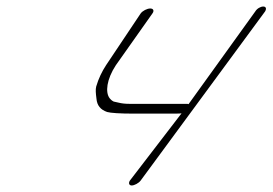

<svg xmlns="http://www.w3.org/2000/svg" viewBox="-20 -521 835 588"><path d="M761.8 -486 557.4 -202C555.6 -203 553.2 -203 552 -203H375.5C364.5 -203 353 -204 341.5 -207L328 -210C325.5 -211 320.9 -214 315.9 -220C301.8 -238 306.5 -278 334.6 -321L446.9 -480C452.8 -488 449.8 -495 440.2 -495C430.6 -495 416.8 -488 410.9 -480L304.6 -321C292.3 -302 281.9 -281 274.6 -256C272.2 -247 273.3 -235 275.4 -219C277.1 -198 287.7 -185 308.2 -178C318.7 -175 346.7 -173 391.7 -173H486.2C516.2 -173 533 -173 536 -174L377.8 32C372.8 40 375.4 47 383.4 47C391.4 47 404.8 40 410.7 32L791.8 -486C797.2 -495 794.2 -501 786.2 -501C778.2 -501 767.2 -495 761.8 -486Z"/></svg>

Font: MewTooHand
Style: UltimateItaWide
Weight: 400
Designer: Mew Too, Robert Jablonski
Version: Version 0.77